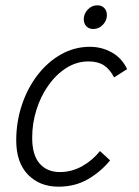

<svg xmlns="http://www.w3.org/2000/svg" viewBox="-20 -694 521 722"><path d="M41 -166Q41 -235 62 -298.5Q83 -362 121 -411.5Q159 -461 209.5 -489.5Q260 -518 318 -518Q363 -518 401 -496.5Q439 -475 458 -434L409 -403Q393 -434 370.5 -448.5Q348 -463 313 -463Q268 -463 229.5 -438.5Q191 -414 162 -373Q133 -332 117 -281Q101 -230 101 -176Q101 -111 129 -79Q157 -47 205 -47Q249 -47 288 -68.5Q327 -90 356 -126L394 -91Q359 -48 310.5 -20Q262 8 200 8Q129 8 85 -37.5Q41 -83 41 -166ZM295 -622Q295 -642 310 -658Q325 -674 346 -674Q363 -674 372.5 -663.5Q382 -653 382 -637Q382 -617 367 -601Q352 -585 331 -585Q314 -585 304.5 -595.5Q295 -606 295 -622Z"/></svg>

Font: Radio Canada Light
Style: Italic
Weight: 300
Italic angle: -12°
Designer: Charles Daoud, Etienne Aubert Bonn, Alexandre Saumier Demers, Jacques Le Bailly
Foundry: Radio-Canada
Version: Version 2.104; ttfautohint (v1.8.4.7-5d5b);gftools[0.9.28.de